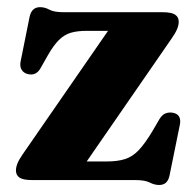

<svg xmlns="http://www.w3.org/2000/svg" viewBox="-20 -513 552 547"><path d="M469.4 -403.9 204.3 -20.1 181.4 -53H283.1Q315.3 -53 336.6 -59.9Q358 -66.9 375.8 -85.8Q393.6 -104.8 415 -140.6L434.1 -173.3Q441.6 -186.1 451.5 -189.9Q461.5 -193.8 472.6 -191.8Q485.2 -189.4 490.2 -180.9Q495.2 -172.4 492.5 -158.1L463.1 -13.5Q460 1.2 452.6 7.6Q445.3 14 433.3 14Q420 14 406.5 7Q393.1 0 365.5 0H71.5Q46.2 0 35.8 -6.9Q25.4 -13.8 25.4 -27.3Q25.4 -36.5 29.8 -47.5Q34.2 -58.6 45.2 -74.3L309.7 -456.8L338.5 -425.1H226.7Q200 -425.1 181.5 -419.6Q163 -414 147.8 -399Q132.7 -384 116.4 -355.6L95.2 -318.2Q88.9 -307.2 79.7 -303.1Q70.6 -299 58.2 -302.2Q46.8 -305.4 41.3 -314.9Q35.8 -324.4 38.9 -338.8L64.1 -464.1Q67.1 -478.7 74.6 -485.6Q82 -492.6 94.2 -492.6Q107.6 -492.6 120.9 -485.4Q134.2 -478.2 161.2 -478.2H443.1Q468.4 -478.2 478.8 -471.3Q489.2 -464.5 489.2 -450.9Q489.2 -441.8 484.8 -430.8Q480.4 -419.7 469.4 -403.9Z"/></svg>

Font: Fraunces
Style: Regular
Weight: 900
Version: Version 1.000;[b76b70a41]